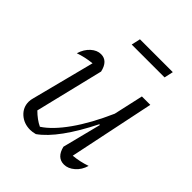

<svg xmlns="http://www.w3.org/2000/svg" viewBox="-188 -782 905 905"><g transform="rotate(45 264.5 -329.5)"><path d="M325 -52 374 -245 370 -247Q325 -157 280 -95Q235 -33 191 -2Q172 3 158 3Q116 3 87.5 -22.5Q59 -48 59 -86Q59 -99 63 -112L144 -427Q97 -422 58 -408Q69 -444 92.5 -465Q116 -486 142 -486Q187 -486 200 -428L117 -86Q148 -55 180 -40Q231 -73 284.5 -148.5Q338 -224 386 -333L419 -481H475L386 -53Q430 -57 473 -72Q463 -37 438 -15.5Q413 6 386 6Q339 6 325 -52ZM212 -620 222 -665H441L431 -620Z"/></g></svg>

Font: Piazzolla Light
Style: Italic
Weight: 300
Italic angle: -11.3°
Designer: Juan Pablo del Peral
Foundry: Huerta Tipografica
Version: Version 1.330